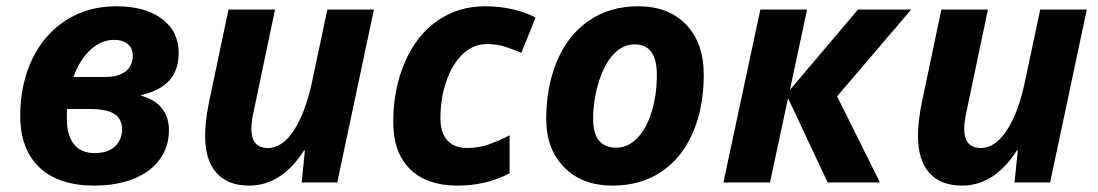

<svg xmlns="http://www.w3.org/2000/svg" viewBox="-20 -576 3467 606"><path d="M347.2 -556.2Q438.5 -556.2 491.2 -516.4Q543.9 -476.6 543.9 -409.2Q543.9 -354.5 514.4 -322Q484.9 -289.6 425.8 -275.9V-273.9Q469.2 -261.7 491.2 -233.9Q513.2 -206.1 513.2 -165Q513.2 -113.3 484.6 -73.5Q456.1 -33.7 402.6 -12Q349.1 9.8 276.9 9.8Q166 9.8 105 -47.1Q43.9 -104 43.9 -210.9Q43.9 -309.6 81.3 -388.4Q118.7 -467.3 187.7 -511.7Q256.8 -556.2 347.2 -556.2ZM191.9 -231.9 190.9 -216.8V-201.2Q190.9 -149.9 213.1 -121.3Q235.4 -92.8 278.8 -92.8Q320.3 -92.8 342.8 -113.8Q365.2 -134.8 365.2 -168Q365.2 -200.2 341.6 -216.1Q317.9 -231.9 263.2 -231.9ZM340.8 -450.2Q299.3 -450.2 265.1 -418.5Q231 -386.7 211.9 -333H310.1Q352.5 -333 375.7 -350.1Q398.9 -367.2 398.9 -400.9Q398.9 -424.3 382.8 -437.3Q366.7 -450.2 340.8 -450.2Z M701.2 -545.9H848.1L781.2 -227.1Q773.4 -193.8 773.4 -168.9Q773.4 -108.9 826.2 -108.9Q871.1 -108.9 907.7 -164.6Q944.3 -220.2 965.3 -319.8L1013.2 -545.9H1160.2L1044.4 0H932.1L942.4 -101.1H939.5Q868.7 9.8 766.1 9.8Q698.7 9.8 663.1 -30.5Q627.4 -70.8 627.4 -147Q627.4 -192.4 639.2 -251Z M1424.3 9.8Q1326.2 9.8 1273.7 -42.7Q1221.2 -95.2 1221.2 -190.9Q1221.2 -294.4 1257.6 -379.2Q1293.9 -463.9 1359.9 -510Q1425.8 -556.2 1510.3 -556.2Q1599.1 -556.2 1670.4 -521L1625.5 -409.2Q1599.1 -420.4 1573.7 -428.7Q1548.3 -437 1516.1 -437Q1474.6 -437 1441.2 -405.8Q1407.7 -374.5 1388.9 -320.1Q1370.1 -265.6 1370.1 -203.1Q1370.1 -156.2 1392.3 -132.6Q1414.6 -108.9 1454.1 -108.9Q1491.2 -108.9 1522.9 -120.4Q1554.7 -131.8 1588.4 -148.9V-28.8Q1514.2 9.8 1424.3 9.8Z M2053.2 -339.8Q2053.2 -436 1983.4 -436Q1946.8 -436 1917.7 -406.2Q1888.7 -376.5 1870.4 -318.8Q1852.1 -261.2 1852.1 -200.2Q1852.1 -109.9 1925.3 -109.9Q1961.9 -109.9 1991.2 -139.9Q2020.5 -169.9 2036.9 -223.4Q2053.2 -276.9 2053.2 -339.8ZM2201.2 -339.8Q2201.2 -236.8 2166.7 -157.2Q2132.3 -77.6 2067.4 -33.9Q2002.4 9.8 1913.1 9.8Q1817.9 9.8 1761 -47.6Q1704.1 -105 1704.1 -200.2Q1704.1 -304.2 1739 -385.5Q1773.9 -466.8 1839.8 -511.5Q1905.8 -556.2 1994.1 -556.2Q2089.8 -556.2 2145.5 -498.5Q2201.2 -440.9 2201.2 -339.8Z M2688 -545.9H2856L2622.1 -272L2757.3 0H2592.3L2467.3 -266.1L2410.2 0H2263.2L2379.9 -545.9H2527.3L2473.1 -292Z M2951.2 -545.9H3098.1L3031.2 -227.1Q3023.4 -193.8 3023.4 -168.9Q3023.4 -108.9 3076.2 -108.9Q3121.1 -108.9 3157.7 -164.6Q3194.3 -220.2 3215.3 -319.8L3263.2 -545.9H3410.2L3294.4 0H3182.1L3192.4 -101.1H3189.5Q3118.7 9.8 3016.1 9.8Q2948.7 9.8 2913.1 -30.5Q2877.4 -70.8 2877.4 -147Q2877.4 -192.4 2889.2 -251Z"/></svg>

Font: Zoram GWebM
Style: Bold Italic
Weight: 700
Italic angle: -12°
Foundry: Ascender Corporation
Version: Version 1.000